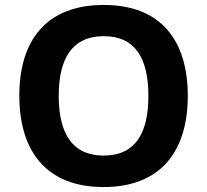

<svg xmlns="http://www.w3.org/2000/svg" viewBox="-20 -745 836 775"><path d="M738 -358C738 -580 631 -725 399 -725C165 -725 58 -580 58 -359C58 -137 165 10 398 10C631 10 738 -137 738 -358ZM217 -358C217 -508 271 -599 399 -599C527 -599 579 -508 579 -358C579 -208 527 -117 398 -117C271 -117 217 -208 217 -358Z"/></svg>

Font: Noto Sans Lisu
Style: Bold
Weight: 700
Designer: Monotype Design Team. David Williams.
Foundry: Monotype Imaging Inc.
Version: Version 2.102